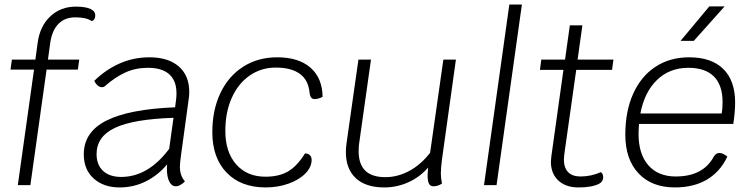

<svg xmlns="http://www.w3.org/2000/svg" viewBox="-20 -811 3293 841"><path d="M397 -741Q397 -732 392 -725.5Q387 -719 381 -719Q358 -735 310 -735Q264 -735 236 -706.5Q208 -678 200 -623L190 -550H327L321 -506H184L113 0H58L129 -506H26L32 -550H135L145 -624Q155 -697 200.5 -739.5Q246 -782 312 -782Q355 -782 377 -771.5Q399 -761 397 -741Z M773 -132Q768 -97 768 -81Q768 -41 790 -17Q784 -9 772 -2Q760 5 750 5Q732 5 721.5 -15.5Q711 -36 711 -73L712 -91Q673 -44 619.5 -17Q566 10 504 10Q434 10 390.5 -29Q347 -68 347 -135Q347 -233 446.5 -283Q546 -333 747 -341L751 -373Q753 -384 753 -403Q753 -457 721.5 -485.5Q690 -514 628 -514Q574 -514 529 -493.5Q484 -473 440 -434Q435 -429 426 -429Q417 -429 408 -436.5Q399 -444 393 -457Q443 -506 504 -533Q565 -560 635 -560Q717 -560 763 -520Q809 -480 809 -408Q809 -391 806 -373ZM721 -159 740 -295Q564 -289 483.5 -251Q403 -213 403 -136Q403 -89 431.5 -62.5Q460 -36 511 -36Q629 -36 721 -159Z M910 -232Q910 -329 945.5 -403.5Q981 -478 1045.5 -519Q1110 -560 1194 -560Q1288 -560 1340 -514.5Q1392 -469 1393 -387Q1375 -377 1358 -377Q1349 -377 1343.5 -383Q1338 -389 1336 -405Q1331 -460 1293.5 -487.5Q1256 -515 1188 -515Q1124 -515 1073.5 -480Q1023 -445 995 -382Q967 -319 967 -238Q967 -145 1014.5 -91Q1062 -37 1143 -37Q1203 -37 1242.5 -60.5Q1282 -84 1316 -139Q1329 -139 1337 -131.5Q1345 -124 1345 -111Q1345 -79 1317.5 -51Q1290 -23 1243.5 -6.5Q1197 10 1144 10Q1035 10 972.5 -55Q910 -120 910 -232Z M1916 -113Q1911 -75 1911 -52Q1911 -30 1916 -7Q1898 5 1879 5Q1865 5 1859 -6.5Q1853 -18 1853 -43Q1853 -51 1855 -77Q1820 -36 1769.5 -13Q1719 10 1663 10Q1582 10 1538.5 -30.5Q1495 -71 1495 -145Q1495 -163 1498 -184L1550 -550H1605L1553 -182Q1551 -170 1551 -148Q1551 -35 1668 -35Q1722 -35 1773 -62.5Q1824 -90 1864 -142L1922 -550H1977Z M2211 -791H2266L2155 0H2100Z M2452 -137Q2450 -119 2450 -113Q2450 -76 2468.5 -57Q2487 -38 2523 -38Q2569 -38 2612 -57Q2622 -50 2622 -35Q2622 -15 2604 -6Q2573 10 2514 10Q2458 10 2425.5 -20.5Q2393 -51 2393 -103Q2393 -110 2395 -126L2448 -505H2345L2351 -550H2455L2476 -700H2531L2510 -550H2667L2661 -505H2504Z M2779 -268Q2777 -240 2777 -224Q2777 -136 2820 -87Q2863 -38 2940 -38Q3059 -38 3106 -124Q3116 -141 3131 -141Q3147 -141 3166 -125Q3134 -58 3076 -24Q3018 10 2936 10Q2835 10 2777 -51.5Q2719 -113 2719 -221Q2719 -324 2753.5 -400.5Q2788 -477 2851 -518.5Q2914 -560 2999 -560Q3096 -560 3148 -509Q3200 -458 3200 -362Q3200 -322 3192 -268ZM2785 -314H3141Q3145 -334 3145 -364Q3145 -438 3107 -476Q3069 -514 2995 -514Q2913 -514 2858 -461Q2803 -408 2785 -314ZM3087 -783H3154L3019 -632H2961Z"/></svg>

Font: Krub Light
Style: Italic
Weight: 300
Italic angle: -8°
Designer: Ekaluck Peanpanawate
Foundry: Cadson Demak Co.,Ltd.
Version: Version 1.000; ttfautohint (v1.6)